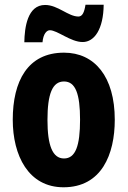

<svg xmlns="http://www.w3.org/2000/svg" viewBox="-20 -783 541 813"><path d="M83 -604H160C163 -640 178 -655 191 -655C223 -655 279 -605 330 -605C380 -605 418 -660 419 -763H342C337 -731 329 -713 312 -713C269 -713 225 -762 171 -762C96 -762 84 -666 83 -604ZM466 -276C466 -458 381 -560 251 -560C97 -560 34 -439 34 -276C34 -125 100 10 249 10C410 10 466 -129 466 -276ZM181 -275C181 -386 202 -438 251 -438C300 -438 319 -385 319 -276C319 -166 300 -112 251 -112C202 -112 181 -168 181 -275Z"/></svg>

Font: Noto Sans Georgian ExtraCondensed ExtraBold
Style: Regular
Weight: 800
Width: 2
Designer: Monotype Design Team, Akaki Razmadze
Foundry: Google LLC
Version: Version 2.005